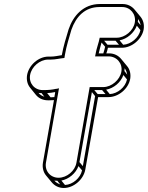

<svg xmlns="http://www.w3.org/2000/svg" viewBox="-20 -783 737 957"><path d="M130 -409C137 -450 178 -486 220 -486H233C257 -486 278 -492 301 -494L304 -512C311 -554 325 -596 336 -635C359 -700 403 -748 476 -748H589C630 -748 659 -712 652 -671C645 -630 603 -595 562 -595H477C472 -568 461 -543 456 -512L454 -502H521C562 -502 592 -467 585 -426C578 -385 536 -349 495 -349H427L361 28C354 69 313 103 272 103C231 103 202 69 209 28L274 -343C270 -342 263 -340 259 -340H258C241 -336 220 -334 200 -334H193C152 -334 123 -368 130 -409ZM680 -633C672 -595 633 -562 594 -560L576 -582C614 -589 648 -619 662 -655ZM681 -657 667 -674C668 -679 668 -683 668 -688C675 -679 679 -669 681 -657ZM573 -560H516L499 -580H556ZM504 -550C502 -539 498 -528 495 -517H472C476 -535 481 -552 486 -571ZM613 -387C605 -348 566 -316 527 -314L509 -336C547 -343 582 -372 595 -409ZM614 -411 600 -429C601 -434 601 -438 601 -443C608 -434 612 -423 614 -411ZM506 -314H467L450 -334H489ZM454 -304 393 45 376 25 438 -324ZM389 66C381 104 343 137 304 139L286 117C323 110 358 81 371 45ZM280 136C269 132 258 126 251 117C256 118 261 118 266 118ZM232 -298 215 -319C228 -320 241 -321 254 -324L255 -322L251 -299C245 -299 238 -298 232 -298ZM201 -301C189 -305 179 -311 172 -320C177 -319 182 -319 187 -319ZM249 -284 194 28C190 52 196 75 209 91L238 126C252 143 273 154 298 154C347 154 396 112 405 63L469 -299H521C570 -299 620 -340 629 -390C633 -415 627 -438 613 -454L584 -489C570 -506 549 -517 524 -517H510C513 -526 516 -534 518 -545H588C637 -545 687 -587 696 -636C700 -661 694 -683 680 -700L651 -735C637 -752 616 -763 591 -763H478C396 -763 345 -705 322 -637C310 -597 296 -553 288 -508C269 -505 251 -501 235 -501H222C172 -501 124 -459 115 -409C111 -384 117 -362 130 -346L159 -310C173 -293 194 -283 219 -283H226C233 -283 242 -284 249 -284Z"/></svg>

Font: Blanket
Style: Ugh
Weight: 900
Foundry: Cannot Into Space Fonts
Version: Version 0.9